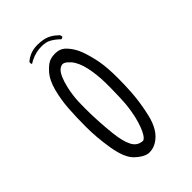

<svg xmlns="http://www.w3.org/2000/svg" viewBox="-229 -873 958 958"><g transform="rotate(-45 250.0 -393.5)"><path d="M233.9 -761.2Q263.7 -761.2 283.2 -750.5Q306.6 -737.8 327.6 -716.8Q328.6 -716.3 329.8 -716.3Q331.1 -716.3 332.5 -716.8Q336.9 -717.3 340.8 -722.2Q340.8 -723.1 340.8 -724.6Q340.8 -726.1 340.3 -728Q339.8 -732.4 336.4 -736.8Q300.8 -771.5 262.2 -777.8Q242.7 -781.2 225.1 -781.2Q207.5 -781.2 194.8 -778.6Q182.1 -775.9 172.9 -772Q154.3 -764.6 137.2 -750.5L134.8 -747.1Q134.8 -745.1 134.8 -743.2Q134.8 -737.3 137.2 -732.4Q175.3 -756.3 214.8 -760.3Q224.6 -761.2 233.9 -761.2ZM236.3 -623Q240.7 -624.5 243.2 -624.5Q250 -624.5 255.9 -621.6Q268.6 -615.2 282.7 -599.1Q306.6 -571.3 318.4 -518.6Q329.6 -466.8 330.6 -408.7Q330.6 -394.5 330.6 -365.5Q330.6 -336.4 329.3 -308.6Q328.1 -280.8 327.4 -271.2Q326.7 -261.7 325.7 -252.2Q324.7 -242.7 323.5 -233.6Q322.3 -224.6 320.8 -215.8Q317.9 -198.7 314.5 -182.6Q299.3 -120.1 279.8 -89.4Q270.5 -74.7 261.2 -70.8L259.3 -69.8Q220.2 -70.8 202.1 -107.4Q185.1 -141.1 178.2 -203.6Q168 -299.3 168 -388.2Q168 -415.5 168.9 -438.5Q171.4 -484.4 181.2 -526.4Q196.3 -589.8 218.3 -611.8Q226.6 -620.1 236.3 -623ZM231.4 -6.3Q235.8 -5.9 239 -5.9Q242.2 -5.9 246.3 -6.1Q250.5 -6.3 256.6 -7.3Q262.7 -8.3 268.6 -10Q274.4 -11.7 280 -14.4Q285.6 -17.1 291.5 -20.5Q346.7 -53.2 366.7 -141.6Q383.3 -212.9 387.7 -279.3Q391.1 -329.1 391.1 -378.4Q391.1 -395 390.6 -411.6Q389.2 -476.6 376.7 -528.3Q364.3 -580.1 350.6 -610.4Q336.9 -639.6 315.9 -662.6Q296.9 -683.6 271.5 -687Q262.2 -688.5 255.9 -688.5Q236.8 -688.5 221.2 -683.6Q198.2 -676.3 170.4 -645Q142.1 -613.3 127.9 -558.3Q113.8 -503.4 109.9 -446.8Q106 -390.1 106 -317.4Q106 -244.6 119.6 -161.6Q133.8 -77.1 167.5 -44.4Q201.2 -11.7 231.4 -6.3Z"/></g></svg>

Font: NaikaiFont
Style: Light
Weight: 300
Version: Version 1.89